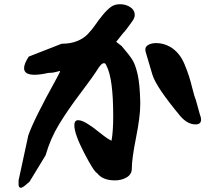

<svg xmlns="http://www.w3.org/2000/svg" viewBox="-20 -853 1040 909"><path d="M68 1 114 -212Q140 -287 248 -482Q264 -511 264 -515Q264 -517 262 -517Q262 -517 246 -512.5Q230 -508 214 -508H210Q170 -499 144 -499Q94 -499 94 -530Q94 -551 116 -585L272 -646H274Q314 -646 345 -658.5Q376 -671 396 -692Q416 -713 431 -735Q446 -757 466 -781.5Q486 -806 506 -821Q524 -833 548 -833Q576 -833 597 -819Q618 -805 618 -783Q618 -768 606 -752Q576 -709 562 -695L530 -655L556 -635Q594 -591 608 -567.5Q622 -544 632 -499Q642 -454 644 -371V-359Q644 -301 624 -201Q604 -101 604 -54Q604 -28 580 -13.5Q556 1 524 1Q466 1 440 -33Q424 -41 378 -130Q332 -219 332 -260Q332 -284 350 -284Q370 -284 402 -262Q416 -254 454 -223.5Q492 -193 508 -187Q516 -230 516 -305Q516 -481 484 -542Q480 -554 472 -554Q462 -554 448 -534Q422 -492 362 -413Q302 -334 260 -265Q218 -196 196 -118L120 7Q118 8 110 15.5Q102 23 93 29.5Q84 36 78 36Q76 36 74 35Q72 34 71 32Q70 30 69 28Q68 26 68 22Q68 18 68 15.5Q68 13 68 8Q68 3 68 1ZM668 -619Q668 -633 683 -641Q698 -649 720 -649Q754 -649 786 -631Q808 -618 825 -597.5Q842 -577 854 -548Q866 -519 874 -494.5Q882 -470 891 -433.5Q900 -397 908 -377L926 -312Q932 -297 932 -287Q932 -264 906 -264Q868 -264 834 -303Q720 -440 702 -498L670 -606Q668 -614 668 -619Z"/></svg>

Font: NaniFont Regular
Style: Regular
Weight: 400
Designer: Nanigashitei
Version: Version 1.036